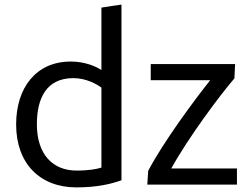

<svg xmlns="http://www.w3.org/2000/svg" viewBox="-20 -799 1086 833"><path d="M1000 -521H634V-451H892C824 -366 688 -182 623 -58C622 -38 620 -18 619 2H1008V-68H723C800 -207 936 -388 997 -459C998 -480 999 -500 1000 -521ZM420 -72C402 -66 368 -59 312 -59C208 -59 140 -130 140 -260C140 -372 181 -460 298 -460C353 -460 398 -435 420 -419ZM507 -779C478 -775 449 -771 420 -766V-495C398 -510 350 -532 287 -532C137 -532 50 -419 50 -259C50 -88 155 14 311 14C404 14 466 -2 507 -17Z"/></svg>

Font: Repo
Style: Regular
Weight: 400
Designer: Stefan Peev
Foundry: Context Ltd
Version: Version 0.000